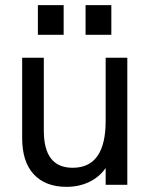

<svg xmlns="http://www.w3.org/2000/svg" viewBox="-20 -717 587 745"><path d="M66 -181V-493H150V-211Q150 -137.5 178 -101.8Q206 -66 262 -66Q390 -66 390 -248V-493H474V0H390V-65Q365 -29.5 325.8 -10.8Q286.5 8 238 8Q156.5 8 111.2 -40.5Q66 -89 66 -181ZM312 -697H412V-582H312ZM127 -697H227V-582H127Z"/></svg>

Font: HK Grotesk
Style: Regular
Weight: 400
Designer: Alfredo Marco Pradil
Foundry: Hanken Design Co.
Version: Version 3.001